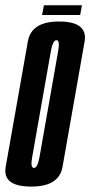

<svg xmlns="http://www.w3.org/2000/svg" viewBox="-47 -686 335 710"><path d="M69 4Q-1.5 4 -20.5 -27Q-30.5 -43.5 -26 -69Q-13 -142 15 -300.5Q43 -459.5 56 -533Q69 -606.5 171.5 -606.5Q241 -606.5 260 -575Q270.5 -558.5 266 -533Q253 -459.5 225 -300.5Q197 -142 184.2 -69Q171.5 4 69 4ZM78.5 -65Q92 -65 99 -104.8Q106 -144.5 133.5 -300.5Q161 -457 168 -497Q174.5 -532 165 -536.5Q163.5 -537.5 162 -537.5Q148.5 -537.5 141.2 -497.2Q134 -457 106.5 -300.5Q79 -144.5 72 -105Q65.5 -70.5 75 -66Q76.5 -65 78.5 -65ZM108.5 -630.5 115.5 -666.5H256L249.5 -630.5Z"/></svg>

Font: Anybody UltraCondensed Medium
Style: Italic
Weight: 500
Width: 1
Italic angle: -10°
Designer: Tyler Finck
Foundry: Etcetera Type Company
Version: Version 1.010; ttfautohint (v1.8.3) -l 8 -r 50 -G 200 -x 14 